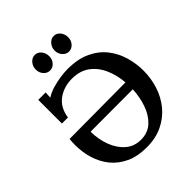

<svg xmlns="http://www.w3.org/2000/svg" viewBox="-254 -1089 1261 1261"><g transform="rotate(-45 376.5 -459.0)"><path d="M374 16Q289 16 228 -12.5Q167 -41 128 -89Q89 -137 70 -198.5Q51 -260 51 -327Q51 -356 54 -382L576 -385Q571 -454 545 -515Q519 -576 469.5 -613.5Q420 -651 344 -651Q269 -651 213.5 -610.5Q158 -570 146 -489H90V-709H159L156 -663Q185 -682 223.5 -693.5Q262 -705 301 -710.5Q340 -716 369 -716Q465 -716 531 -684.5Q597 -653 637.5 -601Q678 -549 696.5 -485Q715 -421 715 -356Q715 -284 693.5 -217.5Q672 -151 629 -98.5Q586 -46 522 -15Q458 16 374 16ZM387 -46Q450 -48 491 -87Q532 -126 553.5 -188Q575 -250 578 -319L185 -318Q186 -245 209.5 -183Q233 -121 277.5 -83Q322 -45 387 -46ZM281 -790Q256 -790 237.5 -810.5Q219 -831 219 -861Q219 -891 238 -912.5Q257 -934 282 -934Q308 -934 326 -912.5Q344 -891 344 -861Q344 -831 325.5 -810.5Q307 -790 281 -790ZM457 -790Q433 -790 414 -810.5Q395 -831 395 -861Q395 -891 414 -912.5Q433 -934 458 -934Q485 -934 502.5 -912.5Q520 -891 520 -861Q520 -831 501.5 -810.5Q483 -790 457 -790Z"/></g></svg>

Font: Lora SemiBold
Style: Regular
Weight: 600
Designer: Olga Karpushina, Alexei Vanyashin (Cyrillic)
Foundry: Cyreal
Version: Version 3.011; ttfautohint (v1.8.4.7-5d5b)